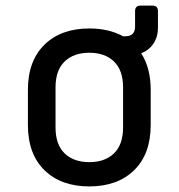

<svg xmlns="http://www.w3.org/2000/svg" viewBox="-20 -660 640 688"><path d="M300 8Q199 8 139.5 -50Q80 -108 80 -212V-338Q80 -442 139.5 -500Q199 -558 300 -558Q370 -558 421 -530H429Q464 -530 464 -565V-620Q464 -640 484 -640H526Q546 -640 546 -620V-561Q546 -528 530 -504Q514 -480 486 -469Q520 -416 520 -338V-212Q520 -108 460.5 -50Q401 8 300 8ZM300 -79Q356 -79 388.5 -110.5Q421 -142 421 -203V-347Q421 -408 388.5 -439.5Q356 -471 300 -471Q244 -471 211.5 -439.5Q179 -408 179 -347V-203Q179 -142 211.5 -110.5Q244 -79 300 -79Z"/></svg>

Font: Pitagon Sans Mono Medium
Style: Regular
Weight: 500
Monospace: yes
Designer: Travis Tran
Foundry: Pitagon
Version: Version 1.001; ttfautohint (v1.8.4.7-5d5b);gftools[0.9.26]